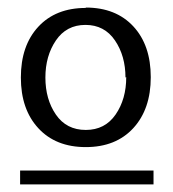

<svg xmlns="http://www.w3.org/2000/svg" viewBox="-20 -730 458 508"><path d="M314 -525.9 312 -524.9Q312 -582 284.2 -623Q256.3 -664.1 206.1 -664.1Q155.8 -664.1 127.9 -623Q100.1 -582 100.1 -524.9Q100.1 -467.3 127.9 -426.8Q155.8 -386.2 207 -386.2Q257.8 -386.2 285.9 -427Q314 -467.8 314 -525.9ZM386.2 -242.2H33.2V-278.8H386.2ZM207 -709V-710Q286.6 -710 332.8 -660.2Q378.9 -610.4 378.9 -525.9Q378.9 -441.4 332.8 -391.1Q286.6 -340.8 207 -340.8Q127.4 -340.8 81.3 -390.9Q35.2 -440.9 35.2 -524.9Q35.2 -609.4 81.3 -659.2Q127.4 -709 207 -709Z"/></svg>

Font: Perun
Style: Regular
Weight: 400
Version: Version 1.0000